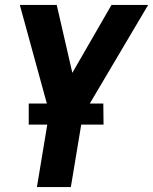

<svg xmlns="http://www.w3.org/2000/svg" viewBox="-20 -550 618 775"><path d="M129 205H266L314 -84L578 -530H430L272 -256L209 -530H60L179 -96ZM96 -47H398L397 -132H96Z"/></svg>

Font: Iosevka Sparkle XBdObl
Style: Regular
Weight: 800
Italic angle: -9°
Designer: Belleve Invis
Foundry: Belleve Invis
Version: Version 4.5.0; ttfautohint (v1.8.3)